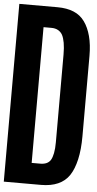

<svg xmlns="http://www.w3.org/2000/svg" viewBox="-64 -1038 546 1076"><g transform="rotate(5 208.5 -500.0)"><path d="M0 0V-1000H214.8Q267.6 -1000 306.2 -983.9Q344.7 -967.8 368.2 -934.6Q391.6 -902.3 404.3 -854.5Q417 -806.6 417 -743.2V-292Q417 -216.8 404.3 -161.1Q391.6 -105.5 368.2 -70.3Q344.7 -35.2 304.7 -17.6Q264.6 0 210 0H0ZM146.5 -118.2H195.3Q214.8 -118.2 229.5 -124.5Q244.1 -130.9 252.9 -144.5Q261.7 -159.2 266.6 -184.1Q271.5 -209 271.5 -245.1V-738.3Q271.5 -777.3 266.6 -804.7Q261.7 -832 252.9 -848.6Q244.1 -864.3 228.5 -873Q212.9 -881.8 190.4 -881.8H146.5Z"/></g></svg>

Font: LCARS-Mono
Style: Regular
Weight: 400
Designer: Vernon Adams
Version: Version 1.0